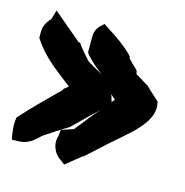

<svg xmlns="http://www.w3.org/2000/svg" viewBox="-81 -575 619 642"><g transform="rotate(15 228.5 -253.5)"><path d="M1 -116C-3 -91 1 -66 5 -44L9 -43L31 -44C70 -45 92 -76 102 -83C129 -101 155 -118 183 -135V-136H184C203 -154 220 -172 237 -188C248 -198 258 -207 269 -218C269 -217 268 -217 267 -216C242 -190 218 -156 197 -131L155 -117L153 -96C141 -61 163 -30 180 -20L196 -8L249 -51L250 -50C285 -80 319 -114 353 -142C367 -154 382 -168 396 -181L397 -182C417 -203 452 -240 445 -283L443 -292L437 -298C423 -311 410 -322 397 -335L351 -363C351 -363 350 -370 349 -373V-374L341 -382C332 -391 324 -398 315 -408V-413L308 -421C284 -444 255 -465 226 -483L205 -497L190 -483C180 -472 176 -459 176 -445V-391L181 -384C200 -362 221 -345 244 -328C242 -330 239 -331 237 -333C219 -343 202 -352 186 -362C169 -381 152 -399 141 -417L139 -414L38 -499L29 -467C23 -461 5 -442 6 -415V-396L10 -390C46 -335 98 -300 144 -264C141 -262 137 -259 134 -256L129 -253L126 -246C106 -228 84 -204 66 -187C45 -166 27 -147 8 -126L2 -120ZM287 -276C292 -272 297 -267 304 -261C301 -258 299 -255 295 -251L292 -261C291 -266 289 -271 287 -276Z"/></g></svg>

Font: SolarCharger
Style: 1050
Weight: 1000
Designer: Mew Too
Foundry: Cannot Into Space Fonts/KineticPlasma Fonts
Version: Version 1.100